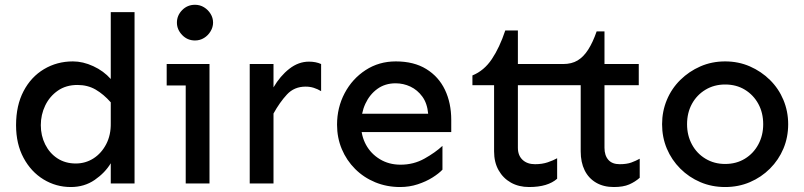

<svg xmlns="http://www.w3.org/2000/svg" viewBox="-20 -753 3301 788"><path d="M270.5 14.6Q210 14.6 158.7 -16.6Q107.4 -47.9 76.7 -105Q45.9 -162.1 45.9 -239.3Q45.9 -320.3 76.7 -378.9Q107.4 -437.5 160.6 -469.2Q213.9 -501 279.3 -501Q320.3 -501 362.8 -481.4Q405.3 -461.9 434.6 -428.7V-703.1H532.2V0H434.6V-83Q411.1 -43.9 368.7 -14.6Q326.2 14.6 270.5 14.6ZM291 -82Q331.1 -82 363.8 -103Q396.5 -124 416 -161.6Q435.5 -199.2 434.6 -248V-333Q405.3 -366.2 372.6 -385.3Q339.8 -404.3 297.9 -404.3Q251 -404.3 217.3 -380.9Q183.6 -357.4 165.5 -319.8Q147.5 -282.2 147.5 -239.3Q147.5 -196.3 165.5 -160.2Q183.6 -124 215.8 -103Q248 -82 291 -82Z M780.3 -586.9Q749 -586.9 727.5 -609.4Q706.1 -631.8 706.1 -660.2Q706.1 -689.5 727.5 -711.4Q749 -733.4 780.3 -733.4Q800.8 -733.4 817.4 -723.1Q834 -712.9 844.2 -696.3Q854.5 -679.7 854.5 -660.2Q854.5 -641.6 844.2 -624.5Q834 -607.4 817.4 -597.2Q800.8 -586.9 780.3 -586.9ZM742.2 0V-490.2H839.8V0ZM664.1 -402.3V-490.2H839.8V-402.3Z M1004.9 0V-490.2H1102.5V0ZM1102.5 -287.1V-394.5Q1129.9 -441.4 1167.5 -470.7Q1205.1 -500 1248 -500Q1276.4 -500 1297.9 -490.2V-378.9Q1283.2 -387.7 1267.6 -392.6Q1252 -397.5 1234.4 -397.5Q1187.5 -397.5 1157.7 -365.2Q1127.9 -333 1102.5 -287.1Z M1622.1 14.6Q1567.4 14.6 1520 -4.9Q1472.7 -24.4 1437.5 -59.6Q1402.3 -94.7 1382.8 -141.1Q1363.3 -187.5 1363.3 -241.2Q1363.3 -311.5 1394.5 -370.6Q1425.8 -429.7 1480.5 -465.3Q1535.2 -501 1604.5 -501Q1678.7 -501 1729.5 -469.7Q1780.3 -438.5 1806.2 -384.3Q1832 -330.1 1832 -260.7V-210.9H1454.1V-286.1H1737.3Q1733.4 -329.1 1713.4 -356.4Q1693.4 -383.8 1664.6 -397.5Q1635.7 -411.1 1603.5 -411.1Q1560.5 -411.1 1528.8 -388.2Q1497.1 -365.2 1479.5 -327.1Q1461.9 -289.1 1461.9 -241.2Q1461.9 -196.3 1481.9 -159.2Q1502 -122.1 1539.1 -99.6Q1576.2 -77.1 1624 -77.1Q1677.7 -77.1 1722.2 -102.1Q1766.6 -127 1795.9 -154.3V-56.6Q1781.2 -41 1754.9 -24.4Q1728.5 -7.8 1694.3 3.4Q1660.2 14.6 1622.1 14.6Z M2499 14.6Q2457 14.6 2426.3 -3.4Q2395.5 -21.5 2379.4 -54.2Q2363.3 -86.9 2363.3 -131.8V-403.3H2229.5V-490.2H2291Q2326.2 -490.2 2350.6 -504.9Q2375 -519.5 2394 -549.3Q2413.1 -579.1 2428.7 -624H2460.9V-490.2H2601.6V-403.3H2460.9V-146.5Q2460.9 -115.2 2476.6 -97.2Q2492.2 -79.1 2523.4 -79.1Q2551.8 -79.1 2570.8 -85.9Q2589.8 -92.8 2605.5 -101.6V-23.4Q2586.9 -6.8 2562.5 3.9Q2538.1 14.6 2499 14.6ZM2151.4 14.6Q2109.4 14.6 2077.1 -3.4Q2044.9 -21.5 2026.4 -54.2Q2007.8 -86.9 2007.8 -131.8V-403.3H1918.9V-443.4Q1966.8 -462.9 1998.5 -510.3Q2030.3 -557.6 2053.7 -627.9H2105.5V-490.2H2259.8V-403.3H2105.5V-146.5Q2105.5 -115.2 2124.5 -97.2Q2143.6 -79.1 2175.8 -79.1Q2205.1 -79.1 2228 -86.9Q2251 -94.7 2266.6 -103.5V-19.5Q2248 -2.9 2219.2 5.9Q2190.4 14.6 2151.4 14.6Z M2956.1 14.6Q2901.4 14.6 2854.5 -5.4Q2807.6 -25.4 2772 -61Q2736.3 -96.7 2716.8 -143.1Q2697.3 -189.5 2697.3 -243.2Q2697.3 -295.9 2716.8 -342.8Q2736.3 -389.6 2772 -424.8Q2807.6 -460 2854.5 -480.5Q2901.4 -501 2956.1 -501Q3010.7 -501 3057.6 -480.5Q3104.5 -460 3140.1 -424.8Q3175.8 -389.6 3195.3 -342.8Q3214.8 -295.9 3214.8 -243.2Q3214.8 -189.5 3195.3 -143.1Q3175.8 -96.7 3140.1 -61Q3104.5 -25.4 3057.6 -5.4Q3010.7 14.6 2956.1 14.6ZM2956.1 -80.1Q3002 -80.1 3037.1 -101.6Q3072.3 -123 3092.3 -160.2Q3112.3 -197.3 3112.3 -243.2Q3112.3 -290 3092.3 -326.7Q3072.3 -363.3 3037.1 -384.8Q3002 -406.2 2956.1 -406.2Q2911.1 -406.2 2875.5 -384.8Q2839.8 -363.3 2819.8 -326.7Q2799.8 -290 2799.8 -243.2Q2799.8 -197.3 2819.8 -160.2Q2839.8 -123 2875.5 -101.6Q2911.1 -80.1 2956.1 -80.1Z"/></svg>

Font: Sen Medium
Style: Regular
Weight: 500
Designer: Kosal Sen, Philatype
Foundry: Philatype
Version: Version 2.000;gftools[0.9.31]